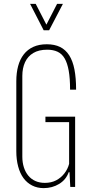

<svg xmlns="http://www.w3.org/2000/svg" viewBox="-20 -963 472 989"><path d="M205 6Q172 6 145.5 -7.5Q119 -21 101 -45.5Q83 -70 73.5 -105.5Q64 -141 64 -184V-544Q64 -588 73.5 -623Q83 -658 102.5 -683Q122 -708 151.5 -721.5Q181 -735 221 -735Q261 -735 289.5 -721Q318 -707 336.5 -678Q355 -649 363.5 -605Q372 -561 372 -501H341Q341 -559 334 -598.5Q327 -638 313 -662Q299 -686 276.5 -696.5Q254 -707 223 -707Q180 -707 151.5 -690Q123 -673 109 -642.5Q95 -612 95 -572V-156Q95 -126 103 -101Q111 -76 126 -58Q141 -40 162.5 -30.5Q184 -21 211 -21Q244 -21 269 -34Q294 -47 311.5 -69.5Q329 -92 336 -119V-334H214V-362H367V0H342L338 -76H334Q320 -37 284.5 -15.5Q249 6 205 6ZM205 -807 135 -943H164L219 -836L274 -943H304L233 -807Z"/></svg>

Font: Hubot Sans Condensed ExtraLight
Style: Regular
Weight: 200
Width: 3
Designer: Deni Anggara
Foundry: GitHub, Inc., Subsidiary of Microsoft Corporation
Version: Version 2.000